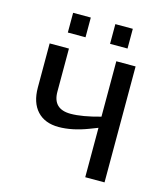

<svg xmlns="http://www.w3.org/2000/svg" viewBox="-104 -765 730 845"><g transform="rotate(15 260.5 -342.5)"><path d="M451.2 -528.3V0H363.3V-225.1L325.2 -210.4Q253.4 -183.1 192.4 -183.1Q129.4 -183.1 94.5 -220.9Q59.6 -258.8 59.6 -327.6V-528.3H147.5V-332Q147.5 -252.9 228.5 -252.9Q281.2 -252.9 363.3 -275.9V-528.3ZM396.5 -685.1V-595.2H316.9V-685.1ZM205.1 -685.1V-595.2H124.5V-685.1Z"/></g></svg>

Font: Arimo
Style: Regular
Weight: 400
Designer: Steve Matteson
Foundry: Monotype Imaging Inc.
Version: Version 1.33